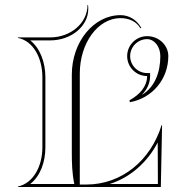

<svg xmlns="http://www.w3.org/2000/svg" viewBox="-20 -750 735 770"><path d="M570 -445C570 -403.3 540.2 -370.1 499.3 -347.9L500.7 -340.1C591 -356 655 -432.9 655 -525C655 -569.2 616.9 -605 570 -605C525.8 -605 490 -569.2 490 -525C490 -480.8 525.8 -445 570 -445ZM570 -457C532.5 -457 502 -487.5 502 -525C502 -562.5 532.5 -593 570 -593C599.3 -593 623 -562.5 623 -525C623 -459 600.6 -400.1 548.3 -369C568.8 -389.8 582 -415.2 582 -445V-457ZM150 -160C150 -82.9 113.7 -15.5 52 -2V0H625L630 -248H628C584.5 -106.7 467.8 -10 327 -10H300V-455C300 -577.5 372.8 -677.1 463 -677.3C497.1 -677.3 527.2 -664.2 543.3 -636.3L546.7 -638.3C528.5 -670 498.6 -689.3 463 -689.3C355.2 -689 268 -581.9 268 -450V-140C268 -94.7 269 -56 278 -12H101C142 -44 162 -99.7 162 -160V-440C162 -500.9 140.1 -557.4 101.3 -588H181C266 -588 334 -645 334 -714C334 -720 334 -724 333 -730H331C331 -658 264 -600 181 -600H52V-598C113.3 -585.7 150 -517.8 150 -440ZM419.4 -12C502.2 -38 570.6 -98.5 612.5 -178.5L613.2 -12Z"/></svg>

Font: SortefaxS01
Style: Medium
Weight: 500
Designer: gluk
Foundry: gluk
Version: Version 0.261